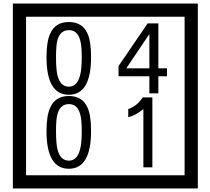

<svg xmlns="http://www.w3.org/2000/svg" viewBox="-20 -980 1195 1090"><path d="M1103 90H53V-960H1103ZM1028 15V-885H128V15ZM497 -656Q497 -442 371 -442Q244 -442 244 -656Q244 -744 265 -789Q294 -855 371 -855Q448 -855 477 -789Q497 -745 497 -656ZM444 -656Q444 -723 435 -752Q420 -809 371 -809Q322 -809 306 -752Q298 -723 298 -656Q298 -587 306 -553Q322 -488 371 -488Q419 -488 435 -554Q444 -587 444 -656ZM928 -547H879V-450H828V-547H653V-605L818 -847H879V-592H928ZM828 -592V-787L697 -592ZM497 -236Q497 -22 371 -22Q244 -22 244 -236Q244 -324 265 -369Q294 -435 371 -435Q448 -435 477 -369Q497 -325 497 -236ZM444 -236Q444 -303 435 -332Q420 -389 371 -389Q322 -389 306 -332Q298 -303 298 -236Q298 -167 306 -133Q322 -68 371 -68Q419 -68 435 -134Q444 -167 444 -236ZM845 -30H794V-361Q748 -323 708 -315V-361Q759 -378 790 -427H845Z"/></svg>

Font: Unicode BMP Fallback SIL
Style: Regular
Weight: 400
Foundry: NRSI, SIL International
Version: Version 5.1 Based on Unicode 5.1